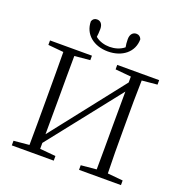

<svg xmlns="http://www.w3.org/2000/svg" viewBox="-164 -1103 1190 1248"><g transform="rotate(20 431.5 -479.5)"><path d="M431 -787C529 -787 603 -844 603 -934C596 -950 585 -959 568 -959C545 -959 526 -942 526 -907C526 -884 528 -868 531 -852C503 -829 466 -819 431 -819C397 -819 359 -829 332 -852C334 -868 336 -884 336 -907C336 -942 319 -959 295 -959C278 -959 267 -950 261 -934C261 -844 334 -787 431 -787ZM809 -695V-726H519V-695L628 -685V-644L235 -143L236 -391C236 -491 236 -589 237 -685L344 -695V-726H54V-695L161 -685C162 -588 162 -490 162 -391V-335C162 -237 162 -138 161 -42L54 -32V0H344V-32L235 -42V-83L628 -581L627 -347C627 -238 627 -138 626 -42L519 -32V0H809V-32L703 -42C700 -140 700 -238 700 -335V-391C700 -491 700 -589 703 -685Z"/></g></svg>

Font: Noto Serif CJK JP Light
Style: Regular
Weight: 300
Designer: Ryoko NISHIZUKA 西塚涼子 (kana & ideographs); Frank Grießhammer (Latin, Greek & Cyrillic); Wenlong ZHANG 张文龙 (bopomofo); San
Foundry: Adobe Systems Incorporated
Version: Version 1.001;PS 1.001;hotconv 16.6.54;makeotf.lib2.5.65590